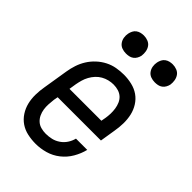

<svg xmlns="http://www.w3.org/2000/svg" viewBox="-221 -838 941 941"><g transform="rotate(45 250.0 -367.5)"><path d="M206 8Q177 8 149.5 2Q122 -4 100 -19Q78 -34 63 -57Q48 -80 41.5 -106.5Q35 -133 35.5 -162Q36 -191 41 -219L62 -349Q66 -374 74 -398.5Q82 -423 96 -445.5Q110 -468 130 -486.5Q150 -505 173.5 -517Q197 -529 222.5 -533.5Q248 -538 273 -538Q301 -538 328.5 -531.5Q356 -525 377.5 -510Q399 -495 413.5 -472Q428 -449 434 -422.5Q440 -396 439.5 -367.5Q439 -339 434 -311L421 -230H121L117 -208Q115 -191 114 -173.5Q113 -156 115.5 -139.5Q118 -123 125 -108Q132 -93 144 -82Q156 -71 172.5 -66.5Q189 -62 206 -62Q226 -62 245.5 -66.5Q265 -71 282.5 -83Q300 -95 311.5 -112.5Q323 -130 328 -150H406Q398 -117 380 -86Q362 -55 334 -33Q306 -11 272.5 -1.5Q239 8 206 8ZM133 -300H354L358 -322Q361 -339 361.5 -356.5Q362 -374 359.5 -390.5Q357 -407 350.5 -422Q344 -437 332.5 -447.5Q321 -458 305 -463Q289 -468 271 -468Q255 -468 238.5 -464Q222 -460 207 -451.5Q192 -443 180 -430Q168 -417 159.5 -401.5Q151 -386 146.5 -370Q142 -354 139 -338ZM406 -618Q391 -618 377.5 -623Q364 -628 355.5 -639.5Q347 -651 344.5 -665.5Q342 -680 345 -695Q347 -705 352 -715Q357 -725 366 -731.5Q375 -738 385.5 -740.5Q396 -743 406 -743Q421 -743 435 -737.5Q449 -732 457 -720.5Q465 -709 467.5 -694.5Q470 -680 468 -665Q466 -655 460.5 -645Q455 -635 446 -628.5Q437 -622 426.5 -620Q416 -618 406 -618ZM206 -618Q191 -618 177.5 -623Q164 -628 155.5 -639.5Q147 -651 144.5 -665.5Q142 -680 145 -695Q147 -705 152 -715Q157 -725 166 -731.5Q175 -738 185.5 -740.5Q196 -743 206 -743Q221 -743 235 -737.5Q249 -732 257 -720.5Q265 -709 267.5 -694.5Q270 -680 268 -665Q266 -655 260.5 -645Q255 -635 246 -628.5Q237 -622 226.5 -620Q216 -618 206 -618Z"/></g></svg>

Font: Iosevka Curly Slab Oblique
Style: Regular
Weight: 400
Italic angle: -9°
Monospace: yes
Designer: Belleve Invis
Foundry: Belleve Invis
Version: Version 11.1.0; ttfautohint (v1.8.3)